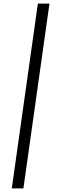

<svg xmlns="http://www.w3.org/2000/svg" viewBox="-20 -865 326 1075"><path d="M46 190H111L257 -845H192Z"/></svg>

Font: Mluvka Light
Style: Italic
Weight: 300
Italic angle: -8°
Designer: Modified by Jiří Krblich, Original typeface by Gumpita Rahayu
Foundry: Gumpita Rahayu & Jiří Krblich
Version: Version 2.000;Glyphs 3.1.1 (3134)